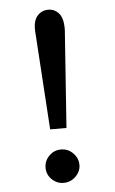

<svg xmlns="http://www.w3.org/2000/svg" viewBox="-51 -705 451 751"><g transform="rotate(-5 175.0 -329.0)"><path d="M134 -202 109 -590Q107 -630 124 -649.5Q141 -669 167 -669Q192 -669 209 -649.5Q226 -630 225 -584L198 -202ZM169 11Q142 11 122.5 -8Q103 -27 103 -54Q103 -81 122.5 -100.5Q142 -120 169 -120Q197 -120 216.5 -100Q236 -80 236 -54Q236 -28 216 -8.5Q196 11 169 11Z"/></g></svg>

Font: Inconsolata ExtraCondensed ExtraBold
Style: Regular
Weight: 800
Width: 2
Monospace: yes
Designer: Raph Levien, Cyreal, Brenton Simpson
Foundry: Raph Levien, Cyreal, Google
Version: Version 3.001; ttfautohint (v1.8.2.53-6de2)